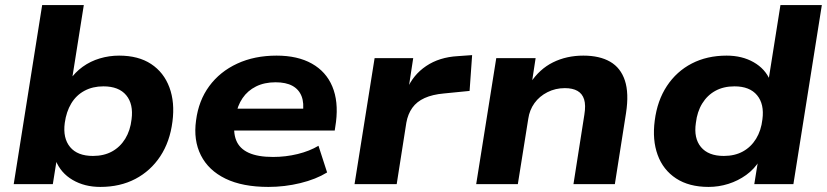

<svg xmlns="http://www.w3.org/2000/svg" viewBox="-20 -725 3257 756"><path d="M375 11Q313 11 266 -16.5Q219 -44 199 -94H203L188 0H34L146 -705H310L263 -409H254Q275 -440 305.5 -462Q336 -484 373 -495Q410 -506 449 -506Q525 -506 575 -473Q625 -440 647 -381Q669 -322 659 -246Q649 -167 611 -109.5Q573 -52 513 -20.5Q453 11 375 11ZM346 -111Q389 -111 421 -128.5Q453 -146 473 -178.5Q493 -211 498 -255Q506 -315 477 -350Q448 -385 387 -385Q345 -385 312.5 -367.5Q280 -350 260.5 -317.5Q241 -285 235 -241Q227 -181 256 -146Q285 -111 346 -111Z M1037 11Q935 11 868 -21.5Q801 -54 771 -113.5Q741 -173 752 -251Q762 -329 804 -386Q846 -443 914 -474.5Q982 -506 1069 -506Q1152 -506 1208 -474.5Q1264 -443 1288.5 -384.5Q1313 -326 1303 -245L1298 -211H877L890 -297H1192L1172 -280Q1178 -319 1167.5 -346Q1157 -373 1131.5 -387Q1106 -401 1065 -401Q1021 -401 988 -384.5Q955 -368 935 -338.5Q915 -309 908 -269L905 -251Q897 -205 910 -172.5Q923 -140 959 -123.5Q995 -107 1055 -107Q1105 -107 1152 -118.5Q1199 -130 1234 -151L1268 -46Q1224 -19 1162.5 -4Q1101 11 1037 11Z M1376 0 1455 -496H1607L1588 -372H1582Q1606 -430 1658 -465Q1710 -500 1783 -504L1839 -508L1829 -367L1728 -357Q1683 -353 1652 -339Q1621 -325 1603.5 -300.5Q1586 -276 1580 -242L1542 0Z M1855 0 1934 -496H2089L2074 -398H2068Q2104 -453 2157.5 -479.5Q2211 -506 2277 -506Q2341 -506 2382.5 -482Q2424 -458 2440.5 -408Q2457 -358 2445 -280L2401 0H2238L2281 -274Q2287 -311 2280 -333.5Q2273 -356 2254 -367Q2235 -378 2204 -378Q2167 -378 2135.5 -362Q2104 -346 2084.5 -319Q2065 -292 2060 -257L2019 0Z M2770 11Q2693 11 2642 -22.5Q2591 -56 2569.5 -115Q2548 -174 2558 -250Q2568 -329 2606 -386.5Q2644 -444 2704 -475Q2764 -506 2841 -506Q2902 -506 2947.5 -480Q2993 -454 3012 -409H3006L3053 -705H3216L3104 0H2950L2965 -93H2971Q2950 -59 2918 -36Q2886 -13 2848 -1Q2810 11 2770 11ZM2830 -111Q2873 -111 2905 -128.5Q2937 -146 2957 -178.5Q2977 -211 2982 -255Q2990 -315 2961 -350Q2932 -385 2872 -385Q2829 -385 2797 -367.5Q2765 -350 2745 -317.5Q2725 -285 2720 -241Q2711 -181 2740 -146Q2769 -111 2830 -111Z"/></svg>

Font: Nunito Sans 10pt SemiExpanded ExtraBold
Style: Italic
Weight: 800
Width: 6
Italic angle: -9°
Designer: Vernon Adams
Foundry: Vernon Adams
Version: Version 3.101;gftools[0.9.27]